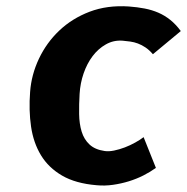

<svg xmlns="http://www.w3.org/2000/svg" viewBox="-20 -579 594 609"><path d="M465 -407Q453.5 -420.5 441.5 -428.5Q429.5 -436.5 417.5 -441Q405.5 -445.5 393 -447.2Q380.5 -449 368.5 -450Q340 -452 315.8 -438.2Q291.5 -424.5 273.8 -401Q256 -377.5 245.2 -346.2Q234.5 -315 232.5 -281.5Q230.5 -248 231 -217Q231.5 -186 239 -161.5Q246.5 -137 263.8 -120.8Q281 -104.5 312 -100Q325 -98 342 -101.5Q359 -105 376 -111.5Q393 -118 408.8 -126.8Q424.5 -135.5 435.5 -144L474.5 -46.5Q456.5 -33.5 434.8 -22.5Q413 -11.5 388.8 -4Q364.5 3.5 338.5 7.2Q312.5 11 286.5 8.5Q220 3 177 -22Q134 -47 110 -86.5Q86 -126 78.5 -177.5Q71 -229 75.5 -287.5Q79.5 -342 103.5 -392.8Q127.5 -443.5 168 -482Q208.5 -520.5 264.2 -541.8Q320 -563 388.5 -558.5Q415.5 -556.5 438.8 -552Q462 -547.5 482.2 -538.8Q502.5 -530 520.2 -515.8Q538 -501.5 553.5 -480.5Z"/></svg>

Font: B612
Style: Bold Italic
Weight: 700
Italic angle: -10°
Designer: Nicolas Chauveau, Thomas Paillot, Jonathan Favre-Lamarine, Jean-Luc Vinot
Foundry: AIRBUS
Version: Version 1.008